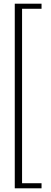

<svg xmlns="http://www.w3.org/2000/svg" viewBox="-20 -820 275 1040"><path d="M60 200V-800H205V-772.5H99.5V172.5H205V200Z"/></svg>

Font: Big Shoulders Thin
Style: Regular
Weight: 100
Version: Version 2.002